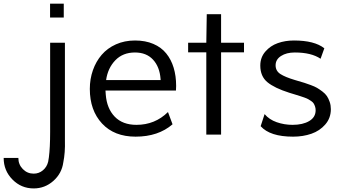

<svg xmlns="http://www.w3.org/2000/svg" viewBox="-188 -734 1874 1047"><path d="M159.7 -713.9H85V-638.2H159.7ZM166 32.2Q168 98.1 157.2 151.4Q148.9 211.9 102.8 252.7Q56.6 293.5 -4.4 293.5Q-72.3 293.5 -120.1 244.9Q-168 196.3 -168 127.4H-87.9Q-87.9 163.1 -63.5 188Q-39.1 212.9 -4.4 212.9Q24.4 212.9 46.1 194.6Q67.9 176.3 74.7 147.5Q75.2 145 78.6 123.5Q85.4 71.3 85.4 -14.6V-501H166Z M390.6 -297.4H688L687.5 -304.2Q682.6 -369.6 646.5 -408.7Q610.4 -447.8 547.9 -447.8Q481.9 -447.8 440.9 -405.3Q399.9 -362.8 390.6 -297.4ZM728 -123 752.9 -56.2Q674.8 11.2 551.3 11.2Q435.1 11.2 368.4 -60.5Q301.8 -132.3 301.8 -249Q301.8 -303.2 318.6 -351.1Q335.4 -398.9 366.5 -435.1Q397.5 -471.2 444.3 -492.2Q491.2 -513.2 548.3 -513.2Q605 -513.2 648.2 -494.6Q691.4 -476.1 718.5 -442.6Q745.6 -409.2 759 -364.5Q772.5 -319.8 772.5 -265.6Q772.5 -255.9 771.5 -240.2H387.2L388.7 -218.3Q394.5 -142.6 437.5 -97.9Q480.5 -53.2 556.2 -53.2Q657.2 -53.2 728 -123Z M937 0V-448.7H837.9V-501H937L939.5 -656.7H1017.6V-501H1142.6V-448.7H1017.6V0Z M1580.6 -470.7 1560.1 -413.6Q1509.8 -447.8 1419.4 -447.8Q1374 -447.8 1344.5 -428.7Q1314.9 -409.7 1314.9 -377.9Q1314.9 -347.2 1341.1 -330.3Q1367.2 -313.5 1419.4 -297.9Q1425.3 -295.9 1437.5 -292.5Q1460 -286.1 1472.2 -282.2Q1484.4 -278.3 1506.3 -270.3Q1528.3 -262.2 1540.8 -254.9Q1553.2 -247.6 1569.6 -235.4Q1585.9 -223.1 1594.7 -210Q1603.5 -196.8 1609.9 -178.2Q1616.2 -159.7 1616.2 -138.7Q1616.2 -90.3 1585.9 -55.4Q1555.7 -20.5 1510 -4.6Q1464.4 11.2 1410.2 11.2Q1284.2 11.2 1233.4 -45.9L1254.9 -111.8Q1279.8 -82 1321 -67.6Q1362.3 -53.2 1407.2 -53.2Q1463.4 -53.2 1498.3 -74Q1533.2 -94.7 1533.2 -132.8Q1533.2 -144 1530 -153.3Q1526.9 -162.6 1522.7 -169.4Q1518.6 -176.3 1509.5 -182.6Q1500.5 -189 1492.9 -193.1Q1485.4 -197.3 1471.2 -202.4Q1457 -207.5 1447.5 -210.4Q1438 -213.4 1419.7 -219Q1401.4 -224.6 1390.1 -228Q1308.6 -253.9 1270 -285.9Q1231.4 -317.9 1231.4 -376.5Q1231.4 -420.9 1258.8 -452.6Q1286.1 -484.4 1326.7 -498.8Q1367.2 -513.2 1415 -513.2Q1526.9 -513.2 1580.6 -470.7Z"/></svg>

Font: RGR Online_21
Style: Regular
Weight: 400
Italic angle: -12°
Designer: vernon adams
Foundry: vernon adams
Version: Version 1.000